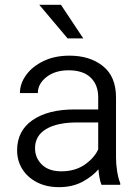

<svg xmlns="http://www.w3.org/2000/svg" viewBox="-20 -770 580 800"><path d="M402.8 0Q397.9 -11.7 394.8 -29.1Q391.6 -46.4 390.1 -64.5Q364.3 -34.2 322.8 -12.2Q281.2 9.8 226.1 9.8Q173.3 9.8 134 -10.5Q94.7 -30.8 73 -65.4Q51.3 -100.1 51.3 -143.6Q51.3 -225.1 115.7 -269.5Q180.2 -314 290.5 -314H389.2V-364.7Q389.2 -416.5 357.7 -446.8Q326.2 -477.1 265.6 -477.1Q209.5 -477.1 173.6 -449Q137.7 -420.9 137.7 -382.3H63Q63 -421.4 88.6 -457Q114.3 -492.7 160.9 -515.4Q207.5 -538.1 269.5 -538.1Q354.5 -538.1 408.9 -494.6Q463.4 -451.2 463.4 -363.8V-113.3Q463.4 -86.4 468 -56.6Q472.7 -26.9 481 -6.8V0ZM235.8 -56.2Q292.5 -56.2 332.5 -83.7Q372.6 -111.3 389.2 -147.5V-259.8H301.8Q218.3 -259.8 172.1 -232.2Q126 -204.6 126 -152.3Q126 -112.3 154.5 -84.2Q183.1 -56.2 235.8 -56.2ZM233.9 -750 327.1 -609.9H261.7L143.6 -750Z"/></svg>

Font: Vazirmatn FD Light
Style: Regular
Weight: 300
Designer: Saber Rastikerdar
Foundry: Saber Rastikerdar
Version: Version 33.003